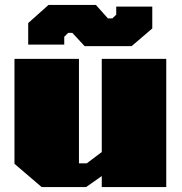

<svg xmlns="http://www.w3.org/2000/svg" viewBox="-20 -763 742 783"><path d="M325 -575 275 -629H258L242 -613V-581H95V-669L178 -743H371L420 -688H438L454 -703V-736H601V-647L517 -575ZM150 0 39 -95V-523H302V-97H334L395 -143V-523H658V0H395V-45L331 0Z"/></svg>

Font: Tomorrow ExtraBold
Style: Regular
Weight: 800
Designer: Tony de Marco, Monica Rizzolli
Foundry: Just in Type
Version: Version 2.002